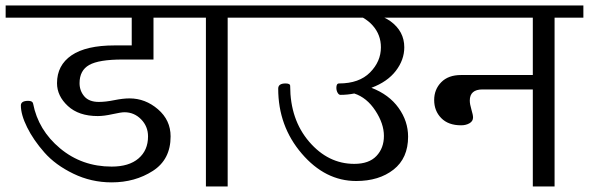

<svg xmlns="http://www.w3.org/2000/svg" viewBox="-33 -670 2116 690"><path d="M580.1 -179.7Q580.1 -238.3 534.7 -277.3Q489.3 -316.4 432.6 -316.4Q409.2 -316.4 377.9 -310.1Q346.7 -303.7 322.3 -303.7Q287.1 -303.7 270 -323.7Q252.9 -343.8 252.9 -371.1Q252.9 -417 287.6 -436.5Q322.3 -456.1 407.2 -456.1H518.6V-606.4H628.9V-650.4H-12.7V-606.4H440.4V-506.8H378.9Q276.4 -506.8 224.1 -471.2Q171.9 -435.5 171.9 -371.1Q171.9 -325.2 210.9 -289.1Q250 -252.9 318.4 -252.9Q340.8 -252.9 371.6 -259.8Q402.3 -266.6 414.1 -266.6Q449.2 -266.6 474.1 -241.2Q499 -215.8 499 -179.7Q499 -129.9 464.8 -100.6Q430.7 -71.3 368.2 -71.3Q261.7 -71.3 183.1 -136.7Q104.5 -202.1 85.9 -297.9Q84 -307.6 68.4 -307.6Q42 -307.6 42 -291Q42 -257.8 64.5 -212.4Q86.9 -167 126.5 -122.1Q166 -77.1 230.5 -45.9Q294.9 -14.6 368.2 -14.6Q452.1 -14.6 516.1 -55.7Q580.1 -96.7 580.1 -179.7Z M785.2 0V-606.4H888.7V-650.4H603.5V-606.4H707V0Z M1501 -606.4V-650.4H859.4V-606.4H1271.5Q1292 -594.7 1306.6 -578.1Q1335.9 -544.9 1335.9 -500Q1335.9 -449.2 1296.9 -409.7Q1257.8 -370.1 1185.5 -370.1Q1175.8 -370.1 1175.8 -354.5Q1175.8 -344.7 1180.2 -336.9Q1184.6 -329.1 1190.4 -329.1Q1215.8 -329.1 1240.2 -334Q1285.2 -319.3 1315.9 -272.5Q1346.7 -225.6 1346.7 -181.6Q1346.7 -137.7 1319.8 -109.4Q1293 -81.1 1240.2 -81.1Q1146.5 -81.1 1078.1 -160.6Q1009.8 -240.2 1009.8 -361.3Q1009.8 -370.1 993.2 -370.1Q966.8 -370.1 966.8 -351.6Q966.8 -216.8 1051.3 -118.2Q1135.7 -19.5 1247.1 -19.5Q1329.1 -19.5 1381.3 -60.5Q1433.6 -101.6 1433.6 -178.7Q1433.6 -234.4 1399.4 -282.2Q1365.2 -330.1 1301.8 -354.5Q1359.4 -376 1389.6 -415.5Q1419.9 -455.1 1419.9 -500Q1419.9 -557.6 1370.1 -593.8Q1360.4 -600.6 1348.6 -606.4Z M1667 -248Q1667 -256.8 1661.1 -276.4Q1655.3 -295.9 1655.3 -308.6Q1655.3 -348.6 1701.2 -348.6H1881.8V0H1960V-606.4H2063.5V-650.4H1475.6V-606.4H1881.8V-400.4H1624Q1578.1 -400.4 1552.7 -374.5Q1527.3 -348.6 1527.3 -310.5Q1527.3 -271.5 1552.7 -245.6Q1578.1 -219.7 1624 -219.7Q1641.6 -219.7 1654.3 -227.1Q1667 -234.4 1667 -248Z"/></svg>

Font: Kurale
Style: Regular
Weight: 400
Version: 1.0; ttfautohint (v1.3)